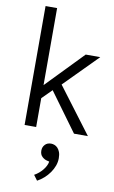

<svg xmlns="http://www.w3.org/2000/svg" viewBox="-108 -765 668 1129"><g transform="rotate(10 225.5 -200.0)"><path d="M138 -172V0H69V-710H138V-250L351 -470H438L242 -272L447 0H364L196 -230ZM237 184Q221 181 206.5 168Q192 155 192 131Q192 110 205.5 95.5Q219 81 242 81Q252 81 262.5 85Q273 89 281.5 98Q290 107 295.5 121.5Q301 136 301 158Q301 181 293 203Q285 225 271 245Q257 265 238 282Q219 299 198 310L175 279Q204 263 224.5 237.5Q245 212 249 187Z"/></g></svg>

Font: Mukta Malar Light
Style: Regular
Weight: 300
Designer: Aadarsh Rajan, Girish Dalvi, Yashodeep Gholap
Foundry: Ek Type
Version: Version 2.538;PS 1.000;hotconv 16.6.51;makeotf.lib2.5.65220;